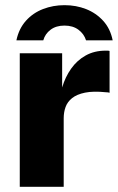

<svg xmlns="http://www.w3.org/2000/svg" viewBox="-20 -723 456 743"><path d="M56.5 0V-517H220.5V-384.5Q232.5 -425 255.2 -457.2Q278 -489.5 311.5 -508.2Q345 -527 389 -527Q394.5 -527 398.8 -526.8Q403 -526.5 404 -525.5V-364Q401.5 -365 397.8 -365.5Q394 -366 390 -366Q341 -371 309.2 -364.5Q277.5 -358 259.2 -343.5Q241 -329 233.8 -309Q226.5 -289 226.5 -265.5V0ZM416 -567Q407 -612 379.5 -642.2Q352 -672.5 313.2 -687.8Q274.5 -703 229.5 -703Q185.5 -703 146.5 -688Q107.5 -673 80.2 -642.5Q53 -612 43.5 -567H147.5Q154.5 -592 175.8 -608Q197 -624 229.5 -624Q262 -624 283.5 -608Q305 -592 313 -567Z"/></svg>

Font: Public Sans Thin ExtraBold
Style: Regular
Weight: 800
Version: Version 1.007